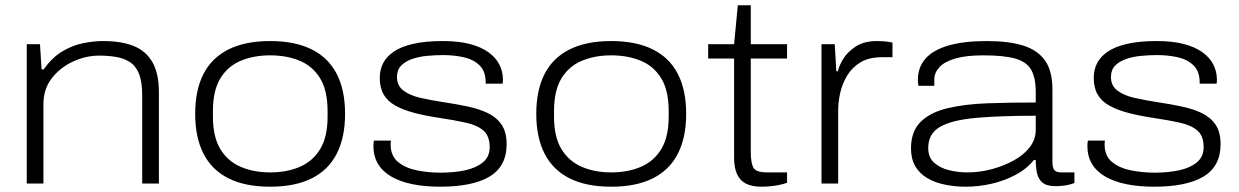

<svg xmlns="http://www.w3.org/2000/svg" viewBox="-20 -693 4678 725"><path d="M81 0V-526H131L137 -431H145Q175 -474 213 -497.5Q251 -521 292 -529.5Q333 -538 370 -538Q439 -538 485.5 -519Q532 -500 556 -457.5Q580 -415 580 -345V0H517V-332Q517 -384 505 -414Q493 -444 470.5 -458.5Q448 -473 418.5 -478Q389 -483 355 -483Q304 -483 255.5 -460.5Q207 -438 175.5 -397.5Q144 -357 144 -300V0Z M1000 12Q906 12 843 -19.5Q780 -51 748.5 -112.5Q717 -174 717 -263Q717 -353 748.5 -414Q780 -475 843 -506.5Q906 -538 1000 -538Q1094 -538 1157 -506.5Q1220 -475 1251.5 -414Q1283 -353 1283 -263Q1283 -174 1251.5 -112.5Q1220 -51 1157 -19.5Q1094 12 1000 12ZM1000 -42Q1063 -42 1112 -63Q1161 -84 1189 -130Q1217 -176 1217 -253V-273Q1217 -351 1189 -397Q1161 -443 1112 -463.5Q1063 -484 1000 -484Q938 -484 889 -463.5Q840 -443 812 -397Q784 -351 784 -273V-253Q784 -176 812 -130Q840 -84 889 -63Q938 -42 1000 -42Z M1642 12Q1584 12 1537.5 2.5Q1491 -7 1458 -26Q1425 -45 1407.5 -74Q1390 -103 1390 -142Q1390 -147 1390.5 -152.5Q1391 -158 1392 -162H1456Q1456 -160 1455.5 -155.5Q1455 -151 1455 -148Q1455 -104 1483.5 -81Q1512 -58 1555.5 -49.5Q1599 -41 1644 -41Q1695 -41 1736.5 -50Q1778 -59 1803.5 -80Q1829 -101 1829 -137Q1829 -179 1806 -199.5Q1783 -220 1740.5 -229.5Q1698 -239 1638 -248Q1585 -256 1543.5 -267Q1502 -278 1472.5 -294.5Q1443 -311 1428.5 -336.5Q1414 -362 1414 -399Q1414 -430 1427 -455Q1440 -480 1467.5 -498.5Q1495 -517 1540.5 -527.5Q1586 -538 1652 -538Q1711 -538 1753.5 -527Q1796 -516 1824 -496Q1852 -476 1865.5 -449.5Q1879 -423 1879 -393Q1879 -389 1879 -386Q1879 -383 1878 -377H1814V-382Q1814 -424 1790.5 -446.5Q1767 -469 1730.5 -477Q1694 -485 1653 -485Q1623 -485 1592 -482Q1561 -479 1535.5 -470Q1510 -461 1494.5 -445Q1479 -429 1479 -402Q1479 -369 1504 -350.5Q1529 -332 1569.5 -323Q1610 -314 1656 -307Q1703 -300 1745.5 -291Q1788 -282 1821 -266.5Q1854 -251 1873.5 -223Q1893 -195 1893 -148Q1893 -106 1876.5 -75.5Q1860 -45 1828 -26Q1796 -7 1749.5 2.5Q1703 12 1642 12Z M2288 12Q2194 12 2131 -19.5Q2068 -51 2036.5 -112.5Q2005 -174 2005 -263Q2005 -353 2036.5 -414Q2068 -475 2131 -506.5Q2194 -538 2288 -538Q2382 -538 2445 -506.5Q2508 -475 2539.5 -414Q2571 -353 2571 -263Q2571 -174 2539.5 -112.5Q2508 -51 2445 -19.5Q2382 12 2288 12ZM2288 -42Q2351 -42 2400 -63Q2449 -84 2477 -130Q2505 -176 2505 -253V-273Q2505 -351 2477 -397Q2449 -443 2400 -463.5Q2351 -484 2288 -484Q2226 -484 2177 -463.5Q2128 -443 2100 -397Q2072 -351 2072 -273V-253Q2072 -176 2100 -130Q2128 -84 2177 -63Q2226 -42 2288 -42Z M2855 12Q2821 12 2798 1Q2775 -10 2763.5 -34.5Q2752 -59 2752 -97V-472H2654V-526H2752L2766 -673H2815V-526H2952V-472H2815V-119Q2815 -79 2824.5 -60.5Q2834 -42 2877 -42H2952V-3Q2939 2 2921.5 5.5Q2904 9 2887 10.5Q2870 12 2855 12Z M3082 0V-526H3132L3138 -424H3144Q3148 -444 3164 -470.5Q3180 -497 3211.5 -517.5Q3243 -538 3291 -538Q3307 -538 3323 -536.5Q3339 -535 3350 -532V-477H3311Q3261 -477 3229 -457.5Q3197 -438 3178.5 -407Q3160 -376 3152.5 -341.5Q3145 -307 3145 -277V0Z M3628 12Q3585 12 3547 4Q3509 -4 3480.5 -21Q3452 -38 3436 -65.5Q3420 -93 3420 -133Q3420 -197 3456.5 -233Q3493 -269 3558.5 -284.5Q3624 -300 3709.5 -303Q3795 -306 3891 -306V-345Q3891 -400 3873.5 -430Q3856 -460 3813 -472Q3770 -484 3693 -484Q3628 -484 3587 -472Q3546 -460 3527 -439Q3508 -418 3508 -393V-369H3448Q3447 -374 3446.5 -379Q3446 -384 3446 -391Q3446 -439 3474.5 -471.5Q3503 -504 3561 -521Q3619 -538 3706 -538Q3789 -538 3843.5 -521Q3898 -504 3926 -464.5Q3954 -425 3954 -356V-82Q3954 -60 3961 -51Q3968 -42 3989 -42H4037V-2Q4019 5 4000 7.5Q3981 10 3967 10Q3933 10 3917 -3Q3901 -16 3896 -38.5Q3891 -61 3891 -89H3884Q3857 -55 3814.5 -32.5Q3772 -10 3723.5 1Q3675 12 3628 12ZM3633 -42Q3680 -42 3726 -54.5Q3772 -67 3809.5 -88Q3847 -109 3869 -138Q3891 -167 3891 -202V-256Q3758 -256 3667 -248Q3576 -240 3530.5 -214.5Q3485 -189 3485 -134Q3485 -99 3507 -79Q3529 -59 3563 -50.5Q3597 -42 3633 -42Z M4338 12Q4280 12 4233.5 2.5Q4187 -7 4154 -26Q4121 -45 4103.5 -74Q4086 -103 4086 -142Q4086 -147 4086.5 -152.5Q4087 -158 4088 -162H4152Q4152 -160 4151.5 -155.5Q4151 -151 4151 -148Q4151 -104 4179.5 -81Q4208 -58 4251.5 -49.5Q4295 -41 4340 -41Q4391 -41 4432.5 -50Q4474 -59 4499.5 -80Q4525 -101 4525 -137Q4525 -179 4502 -199.5Q4479 -220 4436.5 -229.5Q4394 -239 4334 -248Q4281 -256 4239.5 -267Q4198 -278 4168.5 -294.5Q4139 -311 4124.5 -336.5Q4110 -362 4110 -399Q4110 -430 4123 -455Q4136 -480 4163.5 -498.5Q4191 -517 4236.5 -527.5Q4282 -538 4348 -538Q4407 -538 4449.5 -527Q4492 -516 4520 -496Q4548 -476 4561.5 -449.5Q4575 -423 4575 -393Q4575 -389 4575 -386Q4575 -383 4574 -377H4510V-382Q4510 -424 4486.5 -446.5Q4463 -469 4426.5 -477Q4390 -485 4349 -485Q4319 -485 4288 -482Q4257 -479 4231.5 -470Q4206 -461 4190.5 -445Q4175 -429 4175 -402Q4175 -369 4200 -350.5Q4225 -332 4265.5 -323Q4306 -314 4352 -307Q4399 -300 4441.5 -291Q4484 -282 4517 -266.5Q4550 -251 4569.5 -223Q4589 -195 4589 -148Q4589 -106 4572.5 -75.5Q4556 -45 4524 -26Q4492 -7 4445.5 2.5Q4399 12 4338 12Z"/></svg>

Font: Archivo Expanded ExtraLight
Style: Regular
Weight: 250
Width: 7
Designer: Hector Gatti
Foundry: Omnibus-Type
Version: Version 2.001